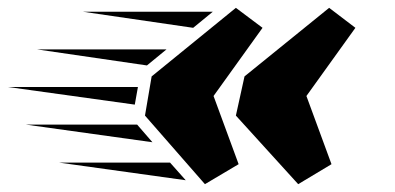

<svg xmlns="http://www.w3.org/2000/svg" viewBox="-220 -495 1007 490"><path d="M124 -228 -200 -273H132ZM155 -328 -126 -369H205ZM273 -424 -8 -465H323ZM-154 -177H130L169 -132ZM-69 -80H214L254 -35ZM167 -300 382 -475 450 -424 325 -250 389 -76 303 -25 150 -200ZM404 -300 620 -475 687 -424 562 -250 626 -76 541 -25 382 -200Z"/></svg>

Font: Faster One
Style: Regular
Weight: 400
Designer: Eduardo Rodriguez Tunni
Foundry: Eduardo Rodriguez Tunni
Version: Version 1.002